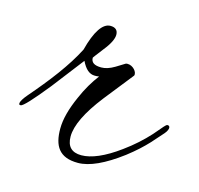

<svg xmlns="http://www.w3.org/2000/svg" viewBox="-75 -479 580 559"><g transform="rotate(15 215.0 -200.0)"><path d="M426 -144C433 -152 435 -159 435 -162C435 -167 432 -169 428 -169C425 -169 421 -164 418 -161L394 -133C373 -110 350 -89 321 -68C276 -35 238 -19 208 -19C179 -19 164 -34 164 -64C164 -97 185 -141 228 -196L297 -283C301 -294 286 -311 270 -311C268 -311 266 -311 264 -310L238 -294C223 -285 210 -281 198 -281C177 -281 167 -288 167 -302C167 -303 175 -313 191 -334C208 -355 216 -372 216 -384C216 -398 208 -405 193 -405C170 -405 150 -376 135 -318C107 -263 63 -206 12 -147C7 -141 3 -136 0 -131C-3 -126 -5 -122 -5 -118C-5 -115 -4 -114 0 -114C7 -114 31 -140 72 -191L146 -287C157 -264 170 -253 186 -253C190 -253 194 -253 199 -254C183 -233 168 -208 155 -178C138 -140 129 -107 129 -78C129 -27 147 5 204 5C239 5 282 -15 334 -54C360 -74 378 -91 394 -108Z"/></g></svg>

Font: AlexBrush
Style: Regular
Weight: 400
Designer: Robert E. Leuschke
Foundry: Robert E. Leuschke
Version: Version 1.001